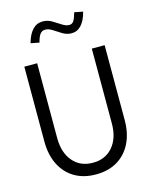

<svg xmlns="http://www.w3.org/2000/svg" viewBox="-136 -1016 872 1113"><g transform="rotate(-15 300.0 -459.5)"><path d="M300 11Q226 11 172 -21Q118 -53 88.5 -112Q59 -171 59 -251V-700H136V-251Q136 -163 180.5 -111Q225 -59 300 -59Q375 -59 419.5 -111Q464 -163 464 -251V-700H541V-251Q541 -171 511.5 -112Q482 -53 428 -21Q374 11 300 11ZM180 -812 129 -822Q143 -873 168 -899.5Q193 -926 229 -926Q258 -926 283.5 -911Q309 -896 331.5 -881Q354 -866 374 -866Q391 -866 400.5 -880Q410 -894 420 -930L471 -920Q458 -869 433.5 -842.5Q409 -816 375 -816Q347 -816 322 -831Q297 -846 274.5 -861Q252 -876 231 -876Q212 -876 200.5 -861.5Q189 -847 180 -812Z"/></g></svg>

Font: Red Hat Mono
Style: Regular
Weight: 400
Designer: Pentagram, MCKL
Foundry: Pentagram, MCKL
Version: Version 1.023